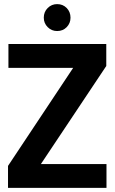

<svg xmlns="http://www.w3.org/2000/svg" viewBox="-20 -914 557 934"><path d="M19 0V-107L336 -584H21V-700H497V-593L179 -116H498V0ZM258 -763Q231 -763 212 -782Q193 -801 193 -828Q193 -856 212 -875Q231 -894 258 -894Q286 -894 304.5 -875Q323 -856 323 -828Q323 -801 304.5 -782Q286 -763 258 -763Z"/></svg>

Font: DM Sans 36pt ExtraBold
Style: Regular
Weight: 800
Designer: Colophon Foundry, Jonny Pinhorn
Foundry: Colophon Foundry
Version: Version 4.004;gftools[0.9.30]